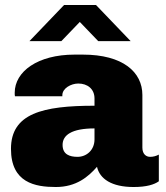

<svg xmlns="http://www.w3.org/2000/svg" viewBox="-20 -740 664 770"><path d="M504 -575 365 -720H237L98 -575H226L300 -652L374 -575ZM312 -521H279C131 -521 39 -453 39 -368C39 -362 39 -357 40 -354H230V-358C230 -386 265 -405 294 -405C330 -405 359 -384 359 -345V-316C151 -316 24 -285 24 -143C24 -7 121 10 204 10C286 10 334 -31 369 -71C380 -23 427 10 516 10C568 10 599 0 617 -13V-120C606 -114 594 -111 582 -111C567 -111 551 -121 551 -148V-359C551 -451 473 -521 312 -521ZM359 -225V-181C359 -138 327 -111 291 -111C260 -111 231 -120 231 -159C231 -198 267 -225 359 -225Z"/></svg>

Font: Chivo Light
Style: Bold
Weight: 900
Designer: Hector Gatti
Foundry: Omnibus-Type
Version: Version 1.003;PS 001.003;hotconv 1.0.70;makeotf.lib2.5.58329